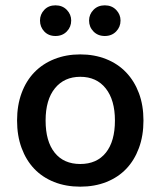

<svg xmlns="http://www.w3.org/2000/svg" viewBox="-20 -686 602 720"><path d="M518 -234Q518 -177 501 -131Q484 -85 453.5 -53Q423 -21 379 -3.5Q335 14 281 14Q227 14 183 -3.5Q139 -21 108.5 -53Q78 -85 61 -131Q44 -177 44 -234Q44 -291 61 -337Q78 -383 109 -415Q140 -447 184 -464.5Q228 -482 281 -482Q334 -482 378 -464.5Q422 -447 453 -414.5Q484 -382 501 -336.5Q518 -291 518 -234ZM281 -398Q221 -398 186 -355Q151 -312 151 -234Q151 -156 185 -113.5Q219 -71 281 -71Q343 -71 377 -113.5Q411 -156 411 -234Q411 -311 376.5 -354.5Q342 -398 281 -398ZM247 -609Q247 -585 230.5 -568Q214 -551 188 -551Q162 -551 146 -568Q130 -585 130 -609Q130 -632 146 -649Q162 -666 188 -666Q214 -666 230.5 -649Q247 -632 247 -609ZM432 -609Q432 -585 415.5 -568Q399 -551 373 -551Q347 -551 330.5 -568Q314 -585 314 -609Q314 -632 330.5 -649Q347 -666 373 -666Q399 -666 415.5 -649Q432 -632 432 -609Z"/></svg>

Font: Baloo Chettan 2 Medium
Style: Regular
Weight: 500
Designer: Maithili Shingre, Unnati Kotecha and Ek Type
Foundry: Ek Type
Version: Version 1.640;hotconv 1.0.111;makeotfexe 2.5.65597; ttfautoh